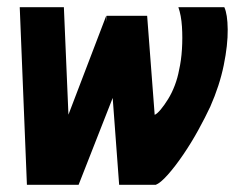

<svg xmlns="http://www.w3.org/2000/svg" viewBox="-20 -515 655 535"><path d="M312 0 277 -471H390L411 -195Q418 -198 428 -210Q438 -222 448.5 -239Q459 -256 467 -277Q475 -298 479 -320Q485 -346 487 -378Q489 -410 487 -441Q485 -472 477 -495H605Q614 -476 614.5 -433Q615 -390 603.5 -333.5Q592 -277 566 -218Q552 -188 532.5 -152.5Q513 -117 490.5 -84Q468 -51 447.5 -28Q427 -5 414 0ZM55 0 35 -495H158L179 0ZM96 0 276 -471 303 -265 199 0Z"/></svg>

Font: Alumni Sans Thin ExtraBold
Style: Italic
Weight: 800
Italic angle: -8°
Version: Version 1.016